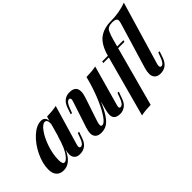

<svg xmlns="http://www.w3.org/2000/svg" viewBox="-110 -1323 2039 2039"><g transform="rotate(-45 909.0 -303.5)"><path d="M147 -102.1Q147 -40 174.8 -40Q196.3 -40 223.1 -70.3Q281.7 -136.7 323.2 -294.9L318.4 -270.5L361.8 -426.3Q362.8 -432.1 362.8 -443.4Q362.8 -494.1 328.9 -494.1Q294.9 -494.1 251.5 -432.9Q208 -371.6 177.5 -279.8Q147 -188 147 -102.1ZM310.1 -530.8Q366.7 -530.8 373.5 -466.8L387.2 -516.1Q466.8 -517.6 532.2 -530.8L400.9 -85Q396 -67.9 396 -57.6Q396 -35.2 415 -35.2Q450.2 -35.2 477.1 -113.8L495.1 -162.1H514.2L488.8 -88.9Q453.1 14.2 351.6 14.2Q304.7 14.2 283.2 -17.1Q269.5 -37.1 269.5 -64.2Q269.5 -91.3 278.3 -127.4Q214.8 14.2 110.8 14.2Q55.7 14.2 27.3 -18.3Q-1 -50.8 -1 -108.9Q-1 -197.8 46.6 -297.4Q94.2 -397 167.2 -463.9Q240.2 -530.8 310.1 -530.8Z M961.4 14.2Q868.7 14.2 868.7 -61Q868.7 -85.9 878.9 -126L905.3 -228Q832.5 -49.8 757.8 -6.8Q720.7 14.6 675.5 14.4Q630.4 14.2 607.7 -7.1Q585 -28.3 585 -63Q585 -97.7 598.1 -137.2L695.3 -432.1Q701.2 -450.7 701.2 -460.9Q701.2 -481.9 682.1 -481.9Q647.9 -481.9 619.1 -402.8L601.1 -355H582L606.9 -428.2Q642.6 -530.8 737.5 -530.8Q832.5 -530.8 832.5 -448.2Q832.5 -417.5 817.9 -372.1L728 -102.1Q719.2 -75.2 719.2 -55.7Q719.2 -36.1 738.3 -36.1Q767.6 -36.1 808.3 -94.2Q849.1 -152.3 890.6 -248.8Q932.1 -345.2 964.4 -456.1L980 -517.1Q1068.4 -518.6 1125 -530.8L1000 -85Q993.7 -62 993.7 -51.8Q993.7 -35.2 1011.7 -35.2Q1047.4 -35.2 1075.2 -113.8L1094.2 -165H1113.3L1085.9 -88.9Q1067.4 -33.7 1032 -9.8Q996.6 14.2 961.4 14.2Z M1486.3 -145 1643.1 -667Q1647.9 -682.6 1647.9 -699.2Q1647.9 -733.9 1582.5 -734.9Q1515.6 -733.9 1495.6 -691.2Q1475.6 -648.4 1462.4 -598.1L1440.4 -516.1H1535.2L1529.3 -496.1H1434.6L1253.4 173.8Q1173.3 175.3 1109.4 188L1294.9 -496.1H1210.4L1216.3 -516.1H1300.3Q1336.4 -647 1406.2 -700.7Q1476.1 -753.9 1585.4 -753.9H1587.4Q1713.9 -754.9 1819.3 -794.9L1609.4 -85Q1605 -69.8 1605 -59.6Q1605 -35.2 1625.5 -35.2Q1657.7 -35.2 1686 -113.8L1704.1 -162.1H1723.1L1698.2 -88.9Q1662.1 14.2 1563.5 14.2Q1519.5 14.2 1497.1 -9.3Q1474.6 -32.7 1474.6 -69.3Q1474.6 -106 1486.3 -145Z"/></g></svg>

Font: PlayfairDisplay-BoldItalic
Style: Bold Italic
Weight: 700
Italic angle: -14.9847°
Designer: Claus Eggers Sørensen
Foundry: Claus Eggers Sørensen
Version: Version 1.002;PS 001.002;hotconv 1.0.70;makeotf.lib2.5.58329